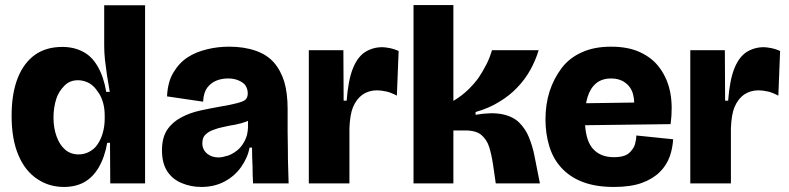

<svg xmlns="http://www.w3.org/2000/svg" viewBox="-20 -727 3126 761"><path d="M233 14Q174 14 127 -18Q79 -50 53 -112Q26 -175 26 -268Q26 -356 50 -417Q74 -478 119 -510Q163 -541 227 -541Q273 -541 309 -522Q344 -504 367 -464Q391 -423 401 -363H415Q406 -414 404 -429Q398 -473 396 -490Q393 -520 393 -545V-706H555V-209V0H417L416 -161H405Q395 -104 371 -63Q349 -25 314 -5Q280 14 233 14ZM291 -115Q314 -115 333 -125Q354 -136 366 -154Q380 -174 387 -199Q395 -226 395 -257V-269Q395 -296 389 -318Q383 -340 373 -356Q360 -376 350 -385Q336 -398 321 -403Q305 -409 289 -409Q257 -409 236 -388Q212 -364 203 -335Q192 -300 192 -261Q192 -220 204 -187Q216 -153 238 -134Q260 -115 291 -115Z M778 14Q737 14 701 -1Q664 -16 643 -48Q622 -80 622 -131Q622 -182 643 -213Q663 -243 699 -262Q733 -280 774 -289Q816 -298 850 -304Q889 -310 919 -318Q946 -325 953 -332Q962 -341 962 -357Q962 -374 953 -388Q946 -399 926 -408Q908 -416 885 -416Q859 -416 839 -408Q816 -399 801 -379Q787 -360 785 -324L642 -345Q645 -403 667 -439Q690 -478 724 -500Q756 -521 802 -532Q843 -542 889 -542Q947 -542 993 -526Q1037 -511 1065 -480Q1093 -448 1107 -402Q1120 -357 1120 -295V-205Q1120 -194 1120.5 -171Q1121 -148 1121 -136Q1121 -91 1122 -68L1124 0H983Q982 -11 981.5 -33.5Q981 -56 981 -68Q980 -80 979.5 -104.5Q979 -129 979 -142H969Q962 -102 935 -64Q909 -28 869 -7Q829 14 778 14ZM846 -103Q860 -103 883 -110Q899 -115 919 -130Q936 -143 949 -167Q962 -190 963 -223V-265H988Q975 -252 956 -245Q938 -238 913 -233Q906 -232 890 -229Q874 -226 867 -224Q845 -220 825 -212Q805 -205 793 -192Q782 -181 782 -159Q782 -134 801 -118Q819 -103 846 -103Z M1204 0V-273V-528H1341L1342 -328H1354Q1360 -408 1378 -454Q1396 -500 1426 -520Q1457 -540 1496 -540Q1505 -540 1527 -536Q1542 -533 1560 -525L1553 -348Q1530 -360 1513 -364Q1490 -369 1475 -369Q1442 -369 1417 -352Q1393 -335 1379 -302Q1367 -272 1365 -219V0Z M1619 0V-707H1777V-327Q1810 -347 1834 -370Q1859 -394 1877 -419Q1892 -441 1908 -472Q1920 -495 1930 -528H2115Q2103 -488 2082 -450Q2061 -412 2030 -380Q2000 -348 1958 -323Q1918 -298 1865 -283V-272Q1928 -283 1972 -274Q2014 -265 2038 -241Q2063 -216 2076 -184Q2091 -147 2098 -111L2120 0H1945L1934 -76Q1928 -115 1919 -144Q1910 -173 1888 -192Q1867 -210 1823 -210H1777V0Z M2413 14Q2341 14 2289 -6Q2239 -25 2205 -62Q2172 -98 2157 -148Q2142 -198 2142 -253Q2142 -313 2158 -364Q2175 -416 2206 -457Q2237 -498 2287 -520Q2335 -542 2402 -542Q2470 -542 2517 -520Q2567 -497 2596 -456Q2627 -413 2637 -358Q2647 -304 2638 -235L2245 -230V-317L2524 -321L2491 -274Q2498 -321 2489 -354Q2481 -383 2457 -400Q2435 -416 2403 -416Q2366 -416 2343 -397Q2320 -378 2309 -343Q2298 -307 2298 -260Q2298 -177 2327 -141Q2357 -104 2413 -104Q2439 -104 2455 -110Q2470 -115 2481 -128Q2493 -142 2497 -156Q2502 -174 2502 -190L2648 -175Q2646 -140 2635 -108Q2622 -72 2596 -46Q2568 -18 2524 -2Q2480 14 2413 14Z M2716 0V-273V-528H2853L2854 -328H2866Q2872 -408 2890 -454Q2908 -500 2938 -520Q2969 -540 3008 -540Q3017 -540 3039 -536Q3054 -533 3072 -525L3065 -348Q3042 -360 3025 -364Q3002 -369 2987 -369Q2954 -369 2929 -352Q2905 -335 2891 -302Q2879 -272 2877 -219V0Z"/></svg>

Font: Bricolage Grotesque 36pt ExtraBold
Style: Regular
Weight: 800
Designer: Mathieu Triay
Foundry: Atelier Triay
Version: Version 1.000;gftools[0.9.30]